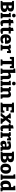

<svg xmlns="http://www.w3.org/2000/svg" viewBox="4629 -5463 847 10145"><g transform="rotate(90 5052.5 -390.5)"><path d="M368 -349 379 -365Q450 -365 503.5 -350Q557 -335 587 -299Q617 -263 617 -199Q617 -134 585 -89.5Q553 -45 490.5 -22.5Q428 0 338 0H30V-86L119 -116L97 -83V-620L125 -585L30 -616V-702L263 -707H356Q429 -707 481.5 -689Q534 -671 562.5 -632.5Q591 -594 591 -531Q591 -444 535 -400Q479 -356 368 -349ZM322 -586H245L271 -612V-395L245 -419H301Q330 -419 356.5 -425Q383 -431 399.5 -450Q416 -469 416 -506Q416 -541 402.5 -558Q389 -575 367.5 -580.5Q346 -586 322 -586ZM322 -122Q352 -122 379 -128.5Q406 -135 423 -154Q440 -173 440 -213Q440 -250 425 -268.5Q410 -287 388.5 -293Q367 -299 347 -299H245L271 -329V-96L245 -122Z M890 -97 879 -111 951 -86V0H659V-86L731 -111L720 -97V-434L730 -424L659 -448V-533L890 -541ZM802 -604Q759 -604 732.5 -628.5Q706 -653 706 -699Q706 -747 733.5 -770.5Q761 -794 803 -794Q844 -794 871 -771Q898 -748 898 -699Q898 -652 870.5 -628Q843 -604 802 -604Z M1190 13Q1114 13 1075.5 -32.5Q1037 -78 1037 -168V-447L1058 -426H965V-515L1060 -544L1037 -515V-654L1207 -685V-515L1190 -537H1341L1338 -426H1190L1207 -447V-191Q1207 -149 1220 -130Q1233 -111 1260 -111Q1275 -111 1293.5 -115.5Q1312 -120 1335 -128L1366 -37Q1275 13 1190 13Z M1602 13Q1526 13 1487.5 -32.5Q1449 -78 1449 -168V-447L1470 -426H1377V-515L1472 -544L1449 -515V-654L1619 -685V-515L1602 -537H1753L1750 -426H1602L1619 -447V-191Q1619 -149 1632 -130Q1645 -111 1672 -111Q1687 -111 1705.5 -115.5Q1724 -120 1747 -128L1778 -37Q1687 13 1602 13Z M2042 13Q1967 13 1910 -17.5Q1853 -48 1822 -108.5Q1791 -169 1791 -258Q1791 -350 1824 -415Q1857 -480 1918 -515Q1979 -550 2063 -550Q2144 -550 2195 -519Q2246 -488 2269.5 -433.5Q2293 -379 2293 -311Q2293 -292 2291.5 -272Q2290 -252 2285 -231H1930V-324H2142L2118 -307Q2119 -346 2113 -373.5Q2107 -401 2091.5 -415.5Q2076 -430 2049 -430Q2016 -430 1998 -409.5Q1980 -389 1972.5 -356Q1965 -323 1965 -284Q1965 -236 1975 -197Q1985 -158 2011 -134.5Q2037 -111 2083 -111Q2114 -111 2151.5 -122.5Q2189 -134 2230 -156L2286 -68Q2226 -27 2164 -7Q2102 13 2042 13Z M2343 0V-86L2419 -111L2404 -87V-447L2422 -420L2343 -448V-533L2536 -542L2557 -449L2536 -454Q2582 -501 2626 -525.5Q2670 -550 2719 -550Q2751 -550 2788 -540L2779 -338H2681L2665 -446L2680 -414Q2675 -416 2669.5 -417Q2664 -418 2658 -418Q2631 -418 2604.5 -401Q2578 -384 2561 -360L2574 -404V-87L2555 -111L2651 -86V0Z M3120 0V-86L3228 -117L3198 -74V-609L3232 -583H3083L3121 -616L3092 -490H2989V-707H3580V-490H3478L3450 -609L3487 -583H3337L3372 -609V-74L3343 -117L3449 -86V0Z M3601 0V-86L3682 -113L3662 -89V-686L3682 -659L3601 -687V-772L3832 -782V-448L3794 -455Q3841 -503 3895 -526.5Q3949 -550 3998 -550Q4043 -550 4079.5 -531Q4116 -512 4137 -473.5Q4158 -435 4158 -378V-89L4143 -112L4218 -86V0H3988V-341Q3988 -383 3969.5 -402.5Q3951 -422 3922 -422Q3900 -422 3873.5 -410Q3847 -398 3821 -374L3832 -398V-86L3818 -110L3885 -86V0Z M4481 -97 4470 -111 4542 -86V0H4250V-86L4322 -111L4311 -97V-434L4321 -424L4250 -448V-533L4481 -541ZM4393 -604Q4350 -604 4323.5 -628.5Q4297 -653 4297 -699Q4297 -747 4324.5 -770.5Q4352 -794 4394 -794Q4435 -794 4462 -771Q4489 -748 4489 -699Q4489 -652 4461.5 -628Q4434 -604 4393 -604Z M4578 0V-86L4659 -113L4639 -89V-447L4659 -420L4578 -448V-533L4771 -542L4792 -448L4771 -455Q4819 -503 4873 -526.5Q4927 -550 4976 -550Q5043 -550 5089 -507Q5135 -464 5134 -376V-89L5120 -112L5195 -86V0H4965V-341Q4965 -383 4947 -402.5Q4929 -422 4900 -422Q4877 -422 4850.5 -410Q4824 -398 4798 -375L4809 -398V-86L4794 -110L4861 -86V0Z M5830 -199H5933L5931 0H5402V-86L5491 -116L5469 -83V-620L5490 -587L5402 -616V-702L5639 -707H5921V-516H5818L5797 -606L5828 -583H5617L5643 -609V-393L5617 -419H5840V-299H5617L5643 -330V-98L5617 -124H5840L5808 -98Z M5963 0V-86L6044 -105L6004 -83L6157 -293L6197 -294L6358 -532L6507 -542V-456L6423 -432L6471 -459L6320 -261L6283 -260L6112 0ZM6233 0V-86L6293 -98L6284 -76L6167 -239L6007 -457L6040 -428L5974 -447V-532L6239 -542V-456L6177 -440L6189 -465L6287 -326L6468 -84L6441 -107L6518 -86V0Z M6752 13Q6676 13 6637.5 -32.5Q6599 -78 6599 -168V-447L6620 -426H6527V-515L6622 -544L6599 -515V-654L6769 -685V-515L6752 -537H6903L6900 -426H6752L6769 -447V-191Q6769 -149 6782 -130Q6795 -111 6822 -111Q6837 -111 6855.5 -115.5Q6874 -120 6897 -128L6928 -37Q6837 13 6752 13Z M6961 0V-86L7037 -111L7022 -87V-447L7040 -420L6961 -448V-533L7154 -542L7175 -449L7154 -454Q7200 -501 7244 -525.5Q7288 -550 7337 -550Q7369 -550 7406 -540L7397 -338H7299L7283 -446L7298 -414Q7293 -416 7287.5 -417Q7282 -418 7276 -418Q7249 -418 7222.5 -401Q7196 -384 7179 -360L7192 -404V-87L7173 -111L7269 -86V0Z M7893 -84 7870 -118 7954 -86V0L7760 9L7739 -86L7749 -83Q7713 -35 7667.5 -11Q7622 13 7571 13Q7502 13 7459.5 -30.5Q7417 -74 7417 -150Q7417 -206 7441.5 -240.5Q7466 -275 7514 -291Q7562 -307 7634 -307H7732L7723 -297V-348Q7723 -390 7703.5 -408.5Q7684 -427 7644 -427Q7626 -427 7604.5 -424Q7583 -421 7559 -414L7574 -431L7559 -354H7455L7447 -511Q7520 -531 7580.5 -540.5Q7641 -550 7691 -550Q7791 -550 7842 -508.5Q7893 -467 7893 -379ZM7587 -169Q7587 -137 7602 -121.5Q7617 -106 7640 -106Q7661 -106 7684.5 -118Q7708 -130 7729 -152L7723 -129V-236L7733 -225H7662Q7620 -225 7603.5 -212Q7587 -199 7587 -169Z M8329 -349 8340 -365Q8411 -365 8464.5 -350Q8518 -335 8548 -299Q8578 -263 8578 -199Q8578 -134 8546 -89.5Q8514 -45 8451.5 -22.5Q8389 0 8299 0H7991V-86L8080 -116L8058 -83V-620L8086 -585L7991 -616V-702L8224 -707H8317Q8390 -707 8442.5 -689Q8495 -671 8523.5 -632.5Q8552 -594 8552 -531Q8552 -444 8496 -400Q8440 -356 8329 -349ZM8283 -586H8206L8232 -612V-395L8206 -419H8262Q8291 -419 8317.5 -425Q8344 -431 8360.5 -450Q8377 -469 8377 -506Q8377 -541 8363.5 -558Q8350 -575 8328.5 -580.5Q8307 -586 8283 -586ZM8283 -122Q8313 -122 8340 -128.5Q8367 -135 8384 -154Q8401 -173 8401 -213Q8401 -250 8386 -268.5Q8371 -287 8349.5 -293Q8328 -299 8308 -299H8206L8232 -329V-96L8206 -122Z M8901 -550Q9025 -550 9092.5 -479.5Q9160 -409 9160 -278Q9160 -187 9126.5 -122Q9093 -57 9031 -22Q8969 13 8883 13Q8760 13 8693.5 -57.5Q8627 -128 8627 -259Q8627 -351 8659.5 -416Q8692 -481 8753.5 -515.5Q8815 -550 8901 -550ZM8894 -431Q8846 -431 8825 -392.5Q8804 -354 8804 -267Q8804 -180 8824.5 -143Q8845 -106 8891 -106Q8924 -106 8944 -123.5Q8964 -141 8973.5 -177.5Q8983 -214 8983 -271Q8983 -357 8962 -394Q8941 -431 8894 -431Z M9424 -97 9413 -111 9485 -86V0H9193V-86L9265 -111L9254 -97V-674L9264 -664L9193 -687V-772L9424 -782Z M9718 13Q9660 13 9615.5 -17.5Q9571 -48 9545.5 -108Q9520 -168 9520 -255Q9520 -407 9597.5 -478.5Q9675 -550 9817 -550Q9835 -550 9854.5 -549Q9874 -548 9894 -544L9864 -526V-673L9875 -658L9798 -687V-772L10033 -782V-93L10014 -116L10094 -86V0L9901 9L9879 -78L9897 -73Q9853 -30 9810 -8.5Q9767 13 9718 13ZM9785 -110Q9807 -110 9831.5 -122.5Q9856 -135 9883 -159L9864 -109V-459L9884 -420Q9843 -431 9811 -431Q9749 -431 9723 -388Q9697 -345 9697 -271Q9697 -222 9707 -186Q9717 -150 9737 -130Q9757 -110 9785 -110Z"/></g></svg>

Font: Bitter Thin ExtraBold
Style: Regular
Weight: 800
Version: Version 3.020